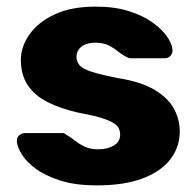

<svg xmlns="http://www.w3.org/2000/svg" viewBox="-20 -550 593 580"><path d="M273 10Q208 10 162.5 -4.5Q117 -19 88.5 -40Q60 -61 46 -83.5Q32 -106 31 -123Q30 -134 38 -141Q46 -148 55 -148H169Q172 -148 174.5 -147Q177 -146 180 -143Q193 -136 206 -125.5Q219 -115 236 -107Q253 -99 277 -99Q305 -99 324 -110.5Q343 -122 343 -143Q343 -159 334 -169.5Q325 -180 297.5 -190Q270 -200 215 -210Q163 -222 124 -241.5Q85 -261 64 -292.5Q43 -324 43 -369Q43 -409 69 -446Q95 -483 145 -506.5Q195 -530 269 -530Q326 -530 369 -516.5Q412 -503 441 -482Q470 -461 485 -439Q500 -417 501 -399Q502 -389 495 -381.5Q488 -374 479 -374H375Q371 -374 367 -375.5Q363 -377 360 -379Q348 -385 336 -395Q324 -405 308 -413Q292 -421 268 -421Q241 -421 226 -409Q211 -397 211 -378Q211 -365 219.5 -354Q228 -343 254.5 -334Q281 -325 337 -314Q406 -303 447 -278.5Q488 -254 505.5 -221.5Q523 -189 523 -153Q523 -105 494 -68Q465 -31 409.5 -10.5Q354 10 273 10Z"/></svg>

Font: Rubik
Style: Bold
Weight: 700
Designer: Hubert and Fischer
Foundry: Hubert and Fischer
Version: Version 2.300;gftools[0.9.30]